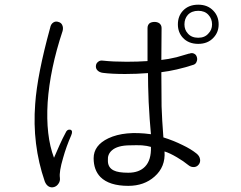

<svg xmlns="http://www.w3.org/2000/svg" viewBox="-20 -822 1040 828"><path d="M196.3 -702.1Q140.6 -500 131.8 -374Q118.2 -199.2 172.9 -40Q178.7 -24.4 190.4 -17.6Q201.2 -11.7 213.9 -15.6Q225.6 -19.5 232.4 -30.3Q240.2 -41 238.3 -55.7Q234.4 -81.1 252 -140.6Q265.6 -189.5 287.1 -238.3Q295.9 -258.8 283.2 -262.7Q269.5 -265.6 262.7 -249Q250 -225.6 237.3 -197.3Q224.6 -169.9 212.9 -141.6Q176.8 -236.3 185.5 -379.9Q195.3 -524.4 250 -688.5Q253.9 -703.1 248 -714.8Q243.2 -724.6 231.4 -727.5Q220.7 -731.4 210.9 -725.6Q199.2 -718.8 196.3 -702.1ZM616.2 -701.2V-665V-558.6Q574.2 -555.7 526.4 -555.7Q467.8 -555.7 423.8 -560.5Q410.2 -562.5 402.3 -554.7Q394.5 -548.8 393.6 -538.1Q392.6 -527.3 399.4 -519.5Q408.2 -509.8 423.8 -507.8Q461.9 -502.9 519.5 -502.9Q568.4 -502.9 618.2 -506.8Q618.2 -455.1 621.1 -381.8Q625 -304.7 630.9 -243.2Q517.6 -258.8 447.3 -225.6Q383.8 -195.3 383.8 -139.6Q383.8 -88.9 413.1 -58.6Q451.2 -20.5 533.2 -20.5Q601.6 -20.5 646.5 -60.5Q694.3 -102.5 689.5 -168.9Q711.9 -162.1 743.2 -143.6Q771.5 -127 793 -109.4Q803.7 -100.6 817.4 -101.6Q829.1 -102.5 836.9 -112.3Q844.7 -122.1 842.8 -134.8Q840.8 -149.4 827.1 -160.2Q802.7 -179.7 767.6 -196.3Q728.5 -215.8 684.6 -229.5Q678.7 -305.7 676.8 -363.3Q675.8 -421.9 675.8 -510.7Q708 -514.6 742.2 -522.5Q780.3 -531.2 815.4 -543Q825.2 -546.9 828.1 -556.6Q832 -565.4 829.1 -575.2Q826.2 -585.9 818.4 -589.8Q808.6 -595.7 796.9 -590.8H794.9Q762.7 -581.1 741.2 -575.2Q705.1 -566.4 675.8 -563.5L676.8 -701.2Q676.8 -713.9 667 -721.7Q658.2 -727.5 646.5 -727.5Q633.8 -727.5 625 -721.7Q616.2 -713.9 616.2 -701.2ZM630.9 -188.5Q632.8 -131.8 605.5 -103.5Q580.1 -77.1 533.2 -77.1Q490.2 -77.1 470.7 -86.9Q444.3 -99.6 445.3 -130.9Q443.4 -156.2 461.9 -172.9Q486.3 -195.3 542 -195.3Q569.3 -196.3 591.8 -195.3Q615.2 -193.4 630.9 -188.5ZM835 -801.8Q793 -801.8 768.6 -775.4Q747.1 -752 747.1 -716.8Q747.1 -682.6 768.6 -659.2Q793 -632.8 835 -632.8Q876 -632.8 900.4 -659.2Q922.9 -682.6 922.9 -716.8Q922.9 -752 900.4 -775.4Q876 -801.8 835 -801.8ZM835 -775.4Q863.3 -775.4 878.9 -757.8Q894.5 -741.2 894.5 -716.8Q894.5 -693.4 878.9 -677.7Q863.3 -659.2 835 -659.2Q805.7 -659.2 790 -677.7Q775.4 -693.4 775.4 -716.8Q775.4 -741.2 790 -757.8Q806.6 -775.4 835 -775.4Z"/></svg>

Font: GulimChe
Style: Regular
Weight: 400
Monospace: yes
Version: Version 2.21